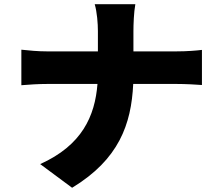

<svg xmlns="http://www.w3.org/2000/svg" viewBox="-20 -821 1040 908"><path d="M611 -578V-673C611 -705 613 -763 620 -801H428C439 -763 443 -709 443 -674V-578H203C160 -578 117 -582 81 -586V-418C118 -421 160 -424 207 -424H441C429 -272 368 -134 170 -45L321 67C542 -67 601 -233 610 -424H812C857 -424 911 -421 935 -419V-585C911 -582 866 -578 813 -578Z"/></svg>

Font: Noto Sans CJK Black
Style: Bold
Weight: 900
Designer: Ryoko NISHIZUKA (kana & ideographs); Paul D. Hunt (Latin, Greek & Cyrillic); Wenlong ZHANG (bopomofo); Sandoll Communica
Foundry: Adobe Systems Incorporated
Version: Version 1.000;PS 1;hotconv 1.0.78;makeotf.lib2.5.61930